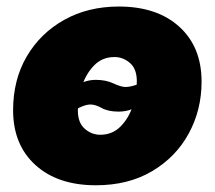

<svg xmlns="http://www.w3.org/2000/svg" viewBox="-20 -547 647 579"><path d="M269 11.7Q154.3 11.7 86.9 -49.3Q19.5 -110.4 19.5 -214.8Q19.5 -306.2 60.5 -376.5Q101.6 -446.8 173.6 -487.1Q245.6 -527.3 338.4 -527.3Q453.6 -527.3 520.8 -466.3Q587.9 -405.3 587.9 -300.8Q587.9 -215.3 549.1 -144.3Q510.3 -73.2 438.7 -30.8Q367.2 11.7 269 11.7ZM282.2 -140.6Q318.8 -140.6 343.5 -165.5Q368.2 -190.4 380.4 -227.8Q392.6 -265.1 392.6 -301.8Q392.6 -339.4 371.8 -357.2Q351.1 -375 325.2 -375Q288.6 -375 264.2 -350.1Q239.7 -325.2 227.3 -288.1Q214.8 -251 214.8 -213.9Q214.8 -176.8 235.6 -158.7Q256.3 -140.6 282.2 -140.6ZM171.9 -186 137.2 -222.2Q169.9 -257.3 192.4 -275.4Q214.8 -293.5 232.7 -299.8Q250.5 -306.2 268.6 -306.2Q299.3 -306.2 322.3 -295.4Q345.2 -284.7 358.4 -284.7Q372.1 -284.7 392.1 -291.5Q412.1 -298.3 428.2 -332.5L470.2 -299.8Q439.9 -264.2 418.2 -244.6Q396.5 -225.1 377.9 -217.8Q359.4 -210.4 337.9 -210.4Q306.2 -210.4 286.9 -221.2Q267.6 -231.9 252.4 -231.9Q239.3 -231.9 218.8 -222.2Q198.2 -212.4 171.9 -186Z"/></svg>

Font: Inter Display Black
Style: Italic
Weight: 900
Italic angle: -9.39999°
Designer: Rasmus Andersson
Foundry: rsms
Version: Version 4.000;git-a52131595